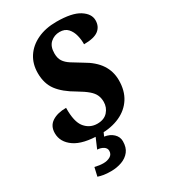

<svg xmlns="http://www.w3.org/2000/svg" viewBox="-229 -832 1041 1180"><g transform="rotate(-30 291.0 -242.0)"><path d="M257 10Q136 10 77 -31Q18 -72 18 -135Q18 -186 56 -211Q94 -236 156 -236Q154 -137 188 -96Q222 -55 275 -55Q323 -55 349 -84Q375 -113 375 -153Q375 -179 365.5 -200.5Q356 -222 331.5 -243Q307 -264 263 -290Q186 -334 149 -383.5Q112 -433 112 -507Q112 -572 143.5 -620.5Q175 -669 233 -696.5Q291 -724 368 -724Q478 -724 530 -691Q582 -658 582 -612Q582 -568 550.5 -543.5Q519 -519 447 -519Q448 -549 440 -582Q432 -615 411.5 -637.5Q391 -660 354 -660Q316 -660 288.5 -635.5Q261 -611 261 -561Q261 -527 275 -505.5Q289 -484 317 -466Q345 -448 387 -423Q456 -384 489 -334Q522 -284 522 -221Q522 -147 489 -95.5Q456 -44 396.5 -17Q337 10 257 10ZM201 240Q171 240 150 236.5Q129 233 111 227L125 166Q158 174 185 174Q213 174 233.5 162Q254 150 254 125Q254 106 236 94.5Q218 83 193 82L232 -9H289L270 34Q309 40 332.5 62.5Q356 85 356 116Q356 160 335 187Q314 214 278.5 227Q243 240 201 240Z"/></g></svg>

Font: Noto Serif SemiCondensed ExtraBold
Style: Italic
Weight: 800
Width: 4
Italic angle: -12°
Designer: Monotype Design Team
Foundry: Monotype Imaging Inc.
Version: Version 2.014; ttfautohint (v1.8.4.7-5d5b)